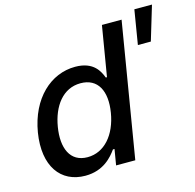

<svg xmlns="http://www.w3.org/2000/svg" viewBox="-111 -876 1018 1002"><g transform="rotate(-15 398.0 -375.5)"><path d="M670.1 -577.4H740.1L795.8 -762.4H700.6ZM230.1 10.7C329.2 10.7 378.2 -50.1 403.4 -84.9H411.9L397.7 0H501.4L622.2 -727.3H516L470.9 -457H464.5C451.3 -490.8 425.1 -552.6 323.9 -552.6C191.8 -552.6 77.4 -448.5 47.9 -271.7C19.2 -95.2 97.3 10.7 230.1 10.7ZM266 -79.9C170.8 -79.9 137.8 -163.4 155.9 -272.7C173.7 -381 233.3 -462.4 328.8 -462.4C421.9 -462.4 461.3 -386.7 442.5 -272.7C423.7 -158 357.2 -79.9 266 -79.9Z"/></g></svg>

Font: TID UI Medium
Style: Italic
Weight: 500
Italic angle: -9.39999°
Designer: The TID Project Authors
Foundry: Bakken & Bæck
Version: Version 1.001;hotconv 1.0.109;makeotfexe 2.5.65596